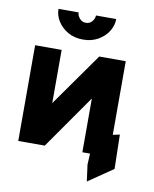

<svg xmlns="http://www.w3.org/2000/svg" viewBox="-93 -786 805 1003"><g transform="rotate(10 309.0 -285.0)"><path d="M419.6 -93.8 564.9 -125 568.8 56.6 437.4 146.5 425.6 58.6 428.6 0ZM288.2 -580.3Q333.6 -580.3 368.2 -600Q402.8 -619.8 422.1 -650.8Q441.3 -681.8 441.3 -716H333.9Q333.9 -700 321.5 -684.6Q309.1 -669.1 288.2 -669.1Q267.8 -669.1 254.8 -684.6Q241.9 -700 241.9 -716H135.1Q135.1 -681.8 154.5 -650.8Q174 -619.8 208.4 -600Q242.8 -580.3 288.2 -580.3ZM388 -507.8H528.6V0H388V-285.2L188.5 0H47.9V-507.8H188.5V-225.6Z"/></g></svg>

Font: Giphurs SC
Style: Regular
Weight: 400
Version: Version 0.920